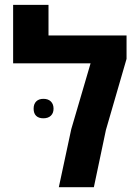

<svg xmlns="http://www.w3.org/2000/svg" viewBox="-20 -780 584 800"><path d="M276.9 -241.7 357.4 -516.1H34.7V-759.8H182.1V-632.3H507.3V-534.7L421.4 -238.8L371.1 0H225.1ZM120.1 -327.1Q120.1 -346.7 130.9 -357.4Q141.6 -368.2 161.1 -368.2Q180.7 -368.2 191.9 -357.2Q203.1 -346.2 203.1 -327.1Q203.1 -308.6 191.9 -297.9Q180.7 -287.1 160.6 -287.1Q141.1 -287.1 130.6 -297.4Q120.1 -307.6 120.1 -327.1Z"/></svg>

Font: Viking Open Sans
Style: Bold
Weight: 700
Foundry: Ascender Corporation
Version: Version 2.001